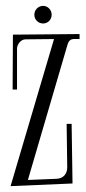

<svg xmlns="http://www.w3.org/2000/svg" viewBox="-20 -630 293 654"><path d="M251 -514 24 -512 23 -325H38V-464C38 -479 51 -496 67 -496L164 -497L16 4L227 -5L224 -208H207L209 -60C209 -37 195 -22 173 -21L75 -17L210 -478C217 -501 229 -497 251 -497ZM156 -580C156 -596 143 -610 127 -610C110 -610 97 -596 97 -580C97 -563 110 -550 127 -550C143 -550 156 -563 156 -580Z"/></svg>

Font: Bigelow Rules
Style: Regular
Weight: 400
Designer: Astigmatic (AOETI)
Foundry: Astigmatic (AOETI)
Version: Version 1.000